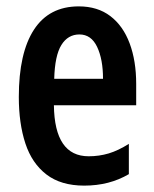

<svg xmlns="http://www.w3.org/2000/svg" viewBox="-20 -572 482 602"><path d="M227 -552Q286 -552 326 -521.5Q366 -491 386.5 -436Q407 -381 407 -309V-242H149Q151 -82 258 -82Q291 -82 321 -91Q351 -100 384 -121V-26Q323 10 244 10Q171 10 125.5 -25Q80 -60 59.5 -122.5Q39 -185 39 -268Q39 -406 86.5 -479Q134 -552 227 -552ZM229 -464Q193 -464 172.5 -431Q152 -398 150 -325H303Q303 -386 284.5 -425Q266 -464 229 -464Z"/></svg>

Font: Noto Sans Arabic ExtCond SemBd
Style: Regular
Weight: 600
Width: 2
Designer: Monotype Design Team, Nadine Chahine, Nizar Qandah and Khaled Hosny
Foundry: Monotype Imaging Inc.
Version: Version 2.012; ttfautohint (v1.8.4.7-5d5b)